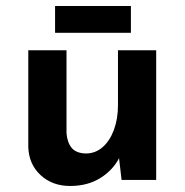

<svg xmlns="http://www.w3.org/2000/svg" viewBox="-20 -598 614 638"><path d="M213 20Q154 20 115 -16Q76 -52 74 -109V-431H201V-156Q203 -126 217.5 -107.5Q232 -89 265 -88Q297 -88 321 -109Q345 -130 358.5 -166.5Q372 -203 372 -248V-431H499V0H384L374 -86L377 -75Q356 -33 313.5 -6.5Q271 20 213 20ZM163 -578H415V-489H163Z"/></svg>

Font: Reem Kufi Fun SemiBold
Style: Regular
Weight: 600
Designer: Khaled Hosny
Version: Version 1.005